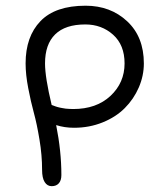

<svg xmlns="http://www.w3.org/2000/svg" viewBox="-20 -679 564 666"><path d="M159.2 -33.2Q144 -33.2 135 -47.4Q126 -61.5 126 -89.8Q126 -140.6 116.9 -195.1Q107.9 -249.5 97.4 -287.8Q86.9 -326.2 77.9 -373.3Q68.8 -420.4 68.8 -459Q68.8 -552.2 120.4 -605.7Q171.9 -659.2 276.9 -659.2Q363.3 -659.2 421.1 -605.2Q479 -551.3 479 -459Q479 -416 461.4 -375.5Q443.8 -335 412.8 -304Q381.8 -272.9 335.9 -254.4Q290 -235.8 236.8 -235.8Q203.6 -235.8 174.8 -245.1Q192.9 -154.8 192.9 -71.8Q192.9 -53.2 184.1 -43.2Q175.3 -33.2 159.2 -33.2ZM136.2 -459Q136.2 -410.6 159.2 -314.9Q159.7 -314.9 165.3 -312.7Q170.9 -310.5 172.1 -310.1Q173.3 -309.6 179 -307.9Q184.6 -306.2 187.7 -305.7Q190.9 -305.2 196.8 -304Q202.6 -302.7 207.8 -302.2Q212.9 -301.8 219.7 -301.3Q226.6 -300.8 233.9 -300.8Q314.5 -300.8 363.3 -346.4Q412.1 -392.1 412.1 -459Q412.1 -522.9 372.3 -558.6Q332.5 -594.2 275.9 -594.2Q206.5 -594.2 171.4 -559.8Q136.2 -525.4 136.2 -459Z"/></svg>

Font: Shantell Sans Irregular
Style: Regular
Weight: 300
Designer: Stephen Nixon, Anya Danilova, Shantell Martin
Foundry: Arrow Type
Version: Version 1.006;[9816181b4]